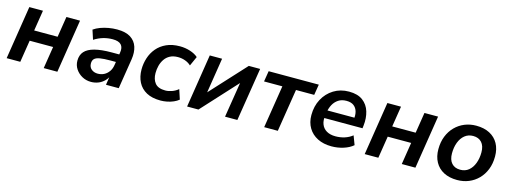

<svg xmlns="http://www.w3.org/2000/svg" viewBox="-14 -1095 4510 1701"><g transform="rotate(15 2241.0 -244.5)"><path d="M33 0 110 -489H235L205 -300H420L450 -489H575L498 0H373L405 -202H190L158 0Z M808 10Q763 10 726 -10.5Q689 -31 666.5 -65Q644 -99 644 -141Q644 -193 673 -225.5Q702 -258 763 -274Q824 -290 919 -290H999L988 -218H925Q866 -218 831 -212Q796 -206 781 -191Q766 -176 766 -149Q766 -114 789.5 -95Q813 -76 847 -76Q879 -76 905 -89.5Q931 -103 949 -128.5Q967 -154 972 -189L991 -308Q999 -355 976.5 -380Q954 -405 898 -405Q854 -405 812.5 -393Q771 -381 730 -355L702 -441Q727 -459 761.5 -472Q796 -485 835.5 -492Q875 -499 914 -499Q993 -499 1038 -470Q1083 -441 1099 -391Q1115 -341 1105 -277L1061 0H944L960 -104H970Q956 -65 930.5 -39.5Q905 -14 873.5 -2Q842 10 808 10Z M1446 10Q1368 10 1316.5 -18Q1265 -46 1239 -96.5Q1213 -147 1213 -213Q1213 -267 1229.5 -318.5Q1246 -370 1280 -410.5Q1314 -451 1366.5 -475Q1419 -499 1490 -499Q1539 -499 1584 -484.5Q1629 -470 1657 -445L1618 -358Q1596 -379 1564.5 -390.5Q1533 -402 1498 -402Q1455 -402 1425 -386Q1395 -370 1376.5 -342.5Q1358 -315 1349.5 -282Q1341 -249 1341 -214Q1341 -157 1369.5 -122Q1398 -87 1464 -87Q1492 -87 1523.5 -98Q1555 -109 1581 -131L1610 -42Q1591 -26 1563.5 -14Q1536 -2 1505.5 4Q1475 10 1446 10Z M1688 0 1765 -489H1878L1821 -128H1791L2123 -489H2227L2149 0H2036L2094 -362H2124L1792 0Z M2395 0 2457 -391H2289L2305 -489H2765L2749 -391H2582L2520 0Z M3014 10Q2940 10 2885.5 -17.5Q2831 -45 2801 -95Q2771 -145 2771 -212Q2771 -294 2805.5 -358.5Q2840 -423 2901 -461Q2962 -499 3041 -499Q3121 -499 3168 -463.5Q3215 -428 3232.5 -369.5Q3250 -311 3242 -242L3239 -216H2871L2881 -288H3161L3144 -273Q3150 -313 3141 -344.5Q3132 -376 3107.5 -395Q3083 -414 3040 -414Q2996 -414 2966 -394Q2936 -374 2919 -342.5Q2902 -311 2896 -275L2891 -244Q2883 -195 2896.5 -159.5Q2910 -124 2943 -104.5Q2976 -85 3025 -85Q3069 -85 3108.5 -97.5Q3148 -110 3179 -135L3210 -53Q3175 -23 3122.5 -6.5Q3070 10 3014 10Z M3317 0 3394 -489H3519L3489 -300H3704L3734 -489H3859L3782 0H3657L3689 -202H3474L3442 0Z M4166 10Q4094 10 4042.5 -17Q3991 -44 3963.5 -94Q3936 -144 3936 -211Q3936 -277 3957 -330Q3978 -383 4015.5 -421Q4053 -459 4102 -479Q4151 -499 4208 -499Q4280 -499 4331.5 -472Q4383 -445 4410.5 -395.5Q4438 -346 4438 -278Q4438 -212 4417 -159Q4396 -106 4358.5 -68Q4321 -30 4272 -10Q4223 10 4166 10ZM4169 -85Q4215 -85 4246.5 -111Q4278 -137 4295 -182Q4312 -227 4312 -282Q4312 -341 4283.5 -372.5Q4255 -404 4205 -404Q4160 -404 4128 -378Q4096 -352 4079 -307.5Q4062 -263 4062 -207Q4062 -148 4090.5 -116.5Q4119 -85 4169 -85Z"/></g></svg>

Font: Nunito Sans 12pt ExtraLight
Style: Italic
Weight: 200
Italic angle: -9°
Designer: Vernon Adams
Foundry: Vernon Adams
Version: Version 3.101;gftools[0.9.27]